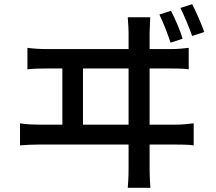

<svg xmlns="http://www.w3.org/2000/svg" viewBox="-20 -857 1040 923"><path d="M801.8 -805.2Q816.4 -777.3 832.8 -739.3Q849.1 -701.2 857.9 -670.9L799.8 -651.9Q789.6 -683.6 774.9 -720.9Q760.3 -758.3 746.1 -787.1ZM903.8 -836.9Q918.5 -808.6 935.1 -770.5Q951.7 -732.4 961.9 -703.1L903.8 -684.1Q892.1 -716.8 877 -753.2Q861.8 -789.6 847.2 -818.8ZM111.8 -627Q157.2 -621.1 205.1 -621.1H598.1V-700.2Q598.1 -710.4 597.2 -727.5Q596.2 -744.6 594.2 -773.9H702.1Q699.2 -718.3 699.2 -700.2V-621.1H799.8Q824.2 -621.1 845.9 -622.8Q867.7 -624.5 887.2 -627V-523.9Q866.2 -526.9 840.6 -527.3Q814.9 -527.8 799.8 -527.8H699.2V-257.8H824.2Q848.1 -257.8 869.9 -259.8Q891.6 -261.7 911.1 -264.2V-158.2Q890.6 -161.1 865.2 -161.6Q839.8 -162.1 824.2 -162.1H699.2V-48.8Q699.2 -41.5 699.7 -17.3Q700.2 6.8 703.1 45.9H594.2Q597.2 6.8 597.7 -16.4Q598.1 -39.6 598.1 -46.9V-162.1H168Q147 -162.1 123.5 -161.1Q100.1 -160.2 76.2 -158.2V-264.2Q99.1 -260.3 122.8 -259Q146.5 -257.8 168 -257.8H279.8V-527.8H205.1Q183.1 -527.8 159.7 -527.1Q136.2 -526.4 111.8 -523.9ZM598.1 -257.8V-527.8H378.9V-257.8Z"/></svg>

Font: Source Han Sans CN Medium
Style: Regular
Weight: 500
Designer: Ryoko NISHIZUKA  (kana, bopomofo & ideographs); Paul D. Hunt (Latin, Greek & Cyrillic); Sandoll Communications , Soo-you
Foundry: Adobe
Version: Version 2.004;hotconv 1.0.118;makeotfexe 2.5.65603